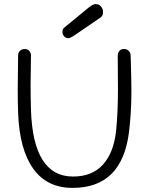

<svg xmlns="http://www.w3.org/2000/svg" viewBox="-20 -915 731 941"><path d="M314.9 -728Q302.7 -728 294.4 -736.8Q286.1 -745.6 286.1 -757.8Q286.1 -772.5 293.9 -778.8L417 -879.9Q436.5 -895 448.2 -895Q463.9 -895 474.4 -883.8Q484.9 -872.6 484.9 -856Q484.9 -837.9 474.1 -830.1L338.9 -737.8Q323.2 -728 314.9 -728ZM335.9 5.9Q210.4 5.9 143.1 -87.9Q75.7 -181.6 68.8 -360.8Q66.9 -410.6 66.9 -477.1Q66.9 -507.3 67.9 -563.2Q68.8 -619.1 68.8 -645Q68.8 -657.2 78.1 -666Q87.4 -674.8 101.1 -674.8Q114.7 -674.8 123.3 -665.8Q131.8 -656.7 131.8 -644Q131.8 -619.6 130.9 -571Q129.9 -522.5 129.9 -498Q129.9 -443.4 131.8 -375Q142.6 -49.8 337.9 -49.8Q431.2 -49.8 483.9 -107.4Q536.6 -165 548.8 -272Q558.1 -362.8 558.1 -475.1Q558.1 -502 557.6 -557.1Q557.1 -612.3 557.1 -642.1Q557.1 -655.8 564.9 -665.3Q572.8 -674.8 587.9 -674.8Q602.1 -674.8 611.1 -665.5Q620.1 -656.2 620.1 -644Q620.1 -643.6 621.1 -614.5Q622.1 -585.4 623 -543.5Q624 -501.5 624 -469.2Q624 -361.3 611.8 -264.2Q576.7 5.9 335.9 5.9Z"/></svg>

Font: Comic Neue
Style: Regular
Weight: 400
Designer: Craig Rozynski
Foundry: Craig Rozynski
Version: Version 2.003;hotconv 1.0.109;makeotfexe 2.5.65596